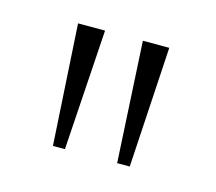

<svg xmlns="http://www.w3.org/2000/svg" viewBox="-46 -685 347 309"><g transform="rotate(15 127.5 -530.5)"><path d="M170 -430 159 -631H203L191 -430ZM63 -430 51 -631H96L83 -430Z"/></g></svg>

Font: Alumni Sans Thin ExtraLight
Style: Regular
Weight: 250
Version: Version 1.018